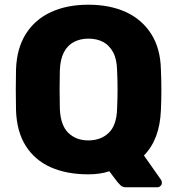

<svg xmlns="http://www.w3.org/2000/svg" viewBox="-20 -730 752 815"><path d="M516 65Q500 65 491.5 56.5Q483 48 478 42L444 -3Q405 10 355 10Q263 10 195.5 -20Q128 -50 89.5 -110.5Q51 -171 48 -262Q47 -305 47 -348.5Q47 -392 48 -435Q51 -525 90 -586.5Q129 -648 197 -679Q265 -710 355 -710Q446 -710 514 -679Q582 -648 621.5 -586.5Q661 -525 663 -435Q665 -392 665 -348.5Q665 -305 663 -262Q658 -138 591 -70L664 34Q665 35 666 38Q667 41 667 44Q668 52 662 58.5Q656 65 647 65ZM355 -134Q408 -134 441.5 -166Q475 -198 477 -268Q479 -312 479 -351Q479 -390 477 -432Q476 -479 460 -508.5Q444 -538 417.5 -552Q391 -566 355 -566Q321 -566 294 -552Q267 -538 251.5 -508.5Q236 -479 234 -432Q233 -390 233 -351Q233 -312 234 -268Q237 -198 270 -166Q303 -134 355 -134Z"/></svg>

Font: Rubik Light
Style: Bold
Weight: 700
Version: Version 2.104